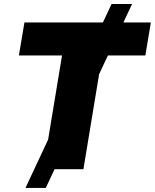

<svg xmlns="http://www.w3.org/2000/svg" viewBox="-20 -839 768 952"><path d="M106.4 92.8 533.2 -819.3H634.8L207 92.8ZM73.7 -564 101.1 -727.5H728L700.7 -564H486.8L393.6 0H194.3L287.6 -564Z"/></svg>

Font: Inter 20pt Black
Style: Italic
Weight: 900
Italic angle: -9.3988°
Version: Version 4.001;git-66647c0bb